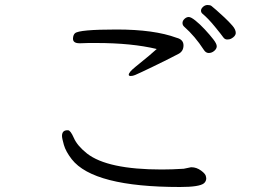

<svg xmlns="http://www.w3.org/2000/svg" viewBox="-20 -763 1040 768"><path d="M715 -88 744 -94H746Q766 -94 784.5 -80.5Q803 -67 804 -56L805 -50Q805 -38 796 -30Q778 -15 700 -15Q354 -15 267 -126Q243 -157 235.5 -183.5Q228 -210 228 -219Q228 -241 248 -242H252Q262 -242 275.5 -211Q289 -180 328 -149Q410 -85 627 -85Q667 -85 715 -88ZM607 -567Q507 -591 366 -591H334Q319 -591 303 -590H298Q272 -590 272 -608V-610Q273 -624 280 -630Q296 -645 446.5 -645Q597 -645 686 -612Q714 -605 714 -581.5Q714 -558 694 -547.5Q674 -537 646 -523Q618 -509 592 -496.5Q566 -484 548 -475.5Q530 -467 520.5 -463Q511 -459 503 -459Q495 -459 495 -464Q495 -474 521 -495Q588 -549 607 -567ZM795 -564Q760 -618 717 -656Q710 -662 710 -671Q710 -680 718 -687.5Q726 -695 735 -695Q744 -695 762 -680.5Q780 -666 799.5 -645Q819 -624 833 -606Q847 -588 847 -578Q847 -568 837 -559.5Q827 -551 815 -551Q803 -551 795 -564ZM904 -608Q898 -605 888.5 -605Q879 -605 872.5 -614.5Q866 -624 839 -657Q812 -690 790 -708Q784 -713 784 -720.5Q784 -728 792 -735.5Q800 -743 810.5 -743Q821 -743 826 -739Q831 -735 845.5 -722.5Q860 -710 878 -693Q896 -676 909.5 -660.5Q923 -645 923 -631.5Q923 -618 904 -608Z"/></svg>

Font: ToneOZ-Pinyin-WenKai-Regular
Style: Regular
Weight: 400
Designer: Fontworks Inc.
Foundry: ToneOZ
Version: Version 0.240331